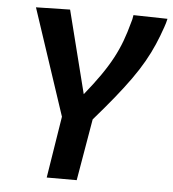

<svg xmlns="http://www.w3.org/2000/svg" viewBox="-51 -750 717 797"><g transform="rotate(5 307.5 -351.5)"><path d="M173 0 214 -257 67 -700 209 -703 296 -358Q334 -405 361.5 -444.5Q389 -484 408.5 -520.5Q428 -557 441.5 -593.5Q455 -630 465 -668Q468 -677 470 -685.5Q472 -694 473 -703L615 -700Q613 -691 610.5 -682Q608 -673 605 -665Q592 -627 576.5 -591Q561 -555 540 -518Q519 -481 490.5 -441Q462 -401 425.5 -356Q389 -311 342 -257L298 0Z"/></g></svg>

Font: Georama ExtraCondensed Thin SemiBold
Style: Italic
Weight: 600
Italic angle: -9°
Version: Version 1.001